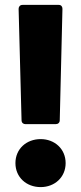

<svg xmlns="http://www.w3.org/2000/svg" viewBox="-20 -754 331 784"><path d="M207 -247C217 -247 224 -253 224 -263L235 -718C235 -727 230 -734 220 -734H72C62 -734 56 -727 56 -718L68 -263C68 -253 75 -247 84 -247ZM146 10C203 10 248 -30 248 -88C248 -146 203 -186 146 -186C88 -186 43 -146 43 -88C43 -30 88 10 146 10Z"/></svg>

Font: LINE Seed Sans TH ExtraBold
Style: Regular
Weight: 800
Designer: Dalton Maag Ltd | Thai characters by Cadson Demak Co.,Ltd.
Foundry: Dalton Maag Ltd
Version: Version 1.003